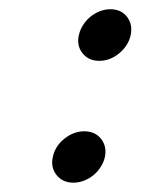

<svg xmlns="http://www.w3.org/2000/svg" viewBox="-20 -433 303 414"><path d="M149.9 -356.9Q153.3 -372.1 163.3 -385Q173.3 -397.9 188 -405.5Q202.6 -413.1 217.8 -413.1Q241.2 -413.1 253.9 -396.7Q266.6 -380.4 261.7 -356.9Q256.8 -334.5 237.1 -318.1Q217.3 -301.8 194.1 -301.8Q170.9 -301.8 158 -318.1Q145 -334.5 149.9 -356.9ZM93.8 -94.2Q98.6 -117.7 118.7 -133.8Q138.7 -149.9 161.9 -149.9Q185.1 -149.9 198 -133.5Q210.9 -117.2 206.1 -94.2Q203.6 -83 197 -72.8Q190.4 -62.5 181.4 -55.2Q172.4 -47.9 161.1 -43.5Q149.9 -39.1 138.2 -39.1Q115.2 -39.1 102.1 -55.4Q88.9 -71.8 93.8 -94.2Z"/></svg>

Font: Linux Libertine Slanted
Style: Semibold Slanted
Weight: 600
Designer: Philipp H. Poll
Foundry: Philipp H. Poll
Version: Version 5.1.1